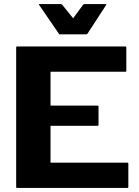

<svg xmlns="http://www.w3.org/2000/svg" viewBox="-20 -930 688 950"><path d="M230 -407.5H462.5Q467.5 -407.5 467.5 -402.5V-312.5Q467.5 -307.5 462.5 -307.5H230V-125H610Q615 -125 615 -120V-5Q615 0 610 0H65Q60 0 60 -5V-695Q60 -700 65 -700H600Q605 -700 605 -695V-580Q605 -575 600 -575H230ZM342 -839.5 390 -905Q394 -910 399.5 -910H502Q508.5 -910 505 -905L414 -765Q411 -760 407 -760H277Q273.5 -760 270 -765L174 -905Q170.5 -910 177 -910H279.5Q285 -910 289 -905Z"/></svg>

Font: MFEK Sans
Style: Bold
Weight: 700
Designer: Owen Earl
Foundry: indestructible type*
Version: Version 0.001; ttfautohint (v1.8.4.7-5d5b)